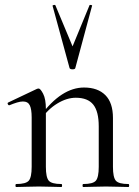

<svg xmlns="http://www.w3.org/2000/svg" viewBox="-20 -750 557 770"><path d="M314 0Q311 0 311 -6Q311 -12 314 -12Q353 -12 364.5 -25.5Q376 -39 376 -81V-243Q376 -303 354 -330.5Q332 -358 284 -358Q248 -358 210 -335Q172 -312 145 -272L141 -284Q185 -343 228.5 -371Q272 -399 317 -399Q372 -399 402.5 -368.5Q433 -338 433 -277V-81Q433 -39 444.5 -25.5Q456 -12 495 -12Q498 -12 498 -6Q498 0 495 0Q478 0 454.5 -1Q431 -2 405 -2Q379 -2 355 -1Q331 0 314 0ZM45 0Q42 0 42 -6Q42 -12 45 -12Q84 -12 95.5 -25.5Q107 -39 107 -81V-279Q107 -312 99.5 -327.5Q92 -343 72 -343Q62 -343 48.5 -339Q35 -335 18 -328Q14 -327 11.5 -332Q9 -337 13 -339L129 -394Q132 -395 135 -395Q142 -395 153 -374Q164 -353 164 -313V-81Q164 -39 175.5 -25.5Q187 -12 226 -12Q229 -12 229 -6Q229 0 226 0Q209 0 185.5 -1Q162 -2 136 -2Q110 -2 86 -1Q62 0 45 0ZM191 -726Q190 -729 195.5 -730Q201 -731 202 -729L271 -564L339 -729Q340 -731 345.5 -730Q351 -729 349 -726L282 -477Q281 -472 271 -472Q261 -472 259 -477Z"/></svg>

Font: Cormorant Garamond Light
Style: Regular
Weight: 400
Version: Version 4.001